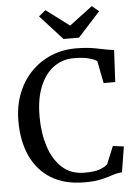

<svg xmlns="http://www.w3.org/2000/svg" viewBox="-64 -1030 781 1090"><g transform="rotate(-5 327.0 -485.5)"><path d="M373.5 11Q262 11 185.2 -35.2Q108.5 -81.5 68.8 -166.5Q29 -251.5 29 -366.5Q29 -452 56.2 -522.8Q83.5 -593.5 132.5 -644.5Q181.5 -695.5 247 -723.2Q312.5 -751 389.5 -751Q458 -751 514.2 -738.8Q570.5 -726.5 605.5 -722.5L596 -541H530L505 -667.5Q492.5 -678.5 458.8 -687.5Q425 -696.5 372 -696.5Q309 -696.5 259 -660.5Q209 -624.5 180 -554.5Q151 -484.5 151 -382.5Q151 -290 175.5 -213Q200 -136 250.2 -89.8Q300.5 -43.5 378 -43.5Q435 -43.5 463.2 -53.8Q491.5 -64 509 -79L551 -180.5L613 -172.5L589.5 -27Q561.5 -25.5 535 -16.2Q508.5 -7 471.5 2Q434.5 11 373.5 11ZM237 -982 369 -882.5 501 -982 540 -949.5 413 -810H325L197.5 -950Z"/></g></svg>

Font: Merriweather
Style: Regular
Weight: 400
Designer: Eben Sorkin
Foundry: Eben Sorkin
Version: Version 2.100; ttfautohint (v1.7.19-72a1) -l 8 -r 50 -G 200 